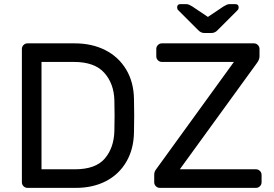

<svg xmlns="http://www.w3.org/2000/svg" viewBox="-20 -910 1326 930"><path d="M1247 -63V-27Q1247 -16 1239 -8Q1231 0 1220 0H754Q743 0 735 -8Q727 -16 727 -27V-63Q727 -77 734 -87Q741 -97 742 -98L1113 -610H764Q753 -610 745 -618Q737 -626 737 -637V-673Q737 -684 745 -692Q753 -700 764 -700H1210Q1221 -700 1229 -692Q1237 -684 1237 -673V-637Q1237 -621 1224 -604L851 -90H1220Q1231 -90 1239 -82Q1247 -74 1247 -63ZM935 -769 843 -861Q838 -866 838 -874Q838 -890 854 -890H880Q889 -890 895 -887.5Q901 -885 911 -879L987 -828L1063 -879Q1073 -885 1079 -887.5Q1085 -890 1094 -890H1120Q1136 -890 1136 -874Q1136 -866 1131 -861L1039 -769Q1029 -758 1021 -754Q1013 -750 1002 -750H972Q961 -750 953 -754Q945 -758 935 -769ZM348 0H113Q102 0 94 -8Q86 -16 86 -27V-673Q86 -684 94 -692Q102 -700 113 -700H342Q425 -700 489.5 -667.5Q554 -635 591 -573.5Q628 -512 629 -429Q630 -399 630 -350Q630 -301 629 -271Q628 -188 592 -126.5Q556 -65 493 -32.5Q430 0 348 0ZM181 -610V-90H343Q443 -90 487.5 -142Q532 -194 534 -276Q535 -306 535 -350Q535 -394 534 -424Q532 -505 485 -557.5Q438 -610 338 -610Z"/></svg>

Font: Contemporary
Style: Regular
Weight: 400
Designer: Victor Tran
Foundry: Victor Tran
Version: Version 1.100